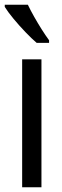

<svg xmlns="http://www.w3.org/2000/svg" viewBox="-28 -786 259 806"><path d="M146 0H65V-537H146ZM89 -766Q100 -743 115.5 -715.5Q131 -688 147.5 -662Q164 -636 178 -617V-606H126Q106 -623 79.5 -650.5Q53 -678 29 -707Q5 -736 -8 -757V-766Z"/></svg>

Font: Noto Sans Ethiopic ExtraCondensed
Style: Regular
Weight: 400
Width: 2
Designer: Monotype Design Team
Foundry: Monotype Imaging Inc.
Version: Version 2.102; ttfautohint (v1.8.4.7-5d5b)